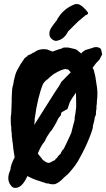

<svg xmlns="http://www.w3.org/2000/svg" viewBox="-20 -881 528 953"><path d="M355 -861 371 -860Q394 -849 415 -821Q423 -811 402 -804Q401 -801 391 -794Q369 -777 349 -756Q329 -735 318 -725Q298 -684 259 -678Q246 -678 233.5 -690.5Q221 -703 227 -728Q232 -744 261 -779Q261 -782 277 -805Q308 -845 355 -861ZM193 -463Q167 -400 152 -290Q153 -286 150 -261L251 -421Q277 -458 284 -474L331 -522Q327 -528 318 -536L308 -538Q292 -540 251 -516Q249 -516 234.5 -504Q220 -492 217 -488Q214 -487 205.5 -479Q197 -471 193 -463ZM298 -145Q334 -220 334 -222Q334 -225 339 -242.5Q344 -260 345.5 -267.5Q347 -275 349 -280Q351 -285 351 -303Q353 -304 358 -348V-378Q358 -386 357.5 -400.5Q357 -415 357 -421Q336 -392 327 -375L315 -340L286 -324Q282 -316 282 -309L269 -293Q265 -282 249.5 -255.5Q234 -229 231 -229Q231 -228 226 -222Q212 -203 201 -178Q184 -159 168 -120Q168 -117 177 -107Q186 -97 192 -88Q193 -88 200 -82Q217 -69 228 -74Q229 -74 239 -79Q239 -82 251 -85Q252 -85 257 -93Q259 -93 265 -100Q265 -103 271 -108.5Q277 -114 281 -118Q280 -120 291 -137Q293 -137 298 -145ZM440 -545Q443 -539 447 -529V-528Q447 -526 448 -522Q454 -504 459 -463Q467 -424 461 -379Q461 -364 459 -356Q460 -345 456 -323Q459 -315 450 -298Q450 -286 441 -255Q444 -249 424 -198Q404 -147 373 -92Q359 -64 328 -29Q322 -20 299 -1Q274 26 253 33Q250 34 238 33.5Q226 33 223 30Q210 30 206.5 28Q203 26 202 26Q197 24 190.5 22.5Q184 21 177 18Q170 15 168 15Q166 15 164.5 14Q163 13 155.5 11Q148 9 116 -7Q87 58 49 51Q37 48 27 28.5Q17 9 24 -18L32 -40Q32 -60 53 -101Q51 -107 51 -111Q46 -139 43 -173Q41 -177 41 -187Q38 -205 38 -221Q36 -229 36 -242Q36 -255 35 -256Q34 -257 33.5 -280Q33 -303 34 -304.5Q35 -306 36 -323L38 -375V-393L40 -433Q40 -438 43 -453Q45 -455 49 -482Q57 -516 60.5 -522.5Q64 -529 65.5 -533Q67 -537 70 -541Q73 -545 80 -559L98 -586Q98 -588 104.5 -594Q111 -600 115 -601Q117 -607 123 -608Q130 -610 144 -619Q155 -623 155 -625Q173 -637 197 -637L212 -636L241 -625Q277 -639 284 -639Q286 -642 297 -645Q308 -645 319 -645L350 -638Q361 -636 370 -626L384 -615L386 -620Q388 -621 395 -626.5Q402 -632 405 -633L435 -642Q453 -650 466.5 -646Q480 -642 482 -635L487 -611Q486 -608 473 -584L458 -569Z"/></svg>

Font: Caveat Brush
Style: Regular
Weight: 400
Designer: Pablo Impallari
Foundry: Creative Lab NY
Version: Version 1.096; ttfautohint (v1.3)